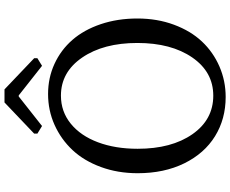

<svg xmlns="http://www.w3.org/2000/svg" viewBox="-102 -866 989 824"><g transform="rotate(-90 392.0 -454.5)"><path d="M387.2 20Q293 20 219 -25.6Q145 -71.3 102.5 -157.7Q60.1 -244.1 60.1 -357.9Q60.1 -442.9 86.7 -515.4Q113.3 -587.9 159.4 -637.2Q205.6 -686.5 267.6 -714.4Q329.6 -742.2 399.9 -742.2Q469.7 -742.2 529.5 -714.6Q589.4 -687 632.3 -637.7Q675.3 -588.4 699.7 -516.4Q724.1 -444.3 724.1 -358.9Q724.1 -273.9 697.5 -202.1Q670.9 -130.4 625.5 -82Q580.1 -33.7 518.3 -6.8Q456.5 20 387.2 20ZM393.1 -687Q324.7 -687 272.7 -644.8Q220.7 -602.5 192.9 -528.1Q165 -453.6 165 -357.9Q165 -212.4 227.5 -122.8Q290 -33.2 393.1 -33.2Q494.6 -33.2 556.9 -123.5Q619.1 -213.9 619.1 -358.9Q619.1 -504.4 556.6 -595.7Q494.1 -687 393.1 -687ZM363.8 -929.2H419.9L553.7 -801.8V-788.1L521 -768.1L394 -868.2H389.6L262.7 -768.1L230 -788.1V-801.8Z"/></g></svg>

Font: Amethysta
Style: Regular
Weight: 400
Designer: Konstantin Vinogradov, Alexei Vanyashin
Foundry: Cyreal (www.cyreal.org)
Version: Version 1.002